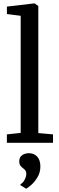

<svg xmlns="http://www.w3.org/2000/svg" viewBox="-20 -839 349 1128"><path d="M101.5 -58.1V-746.2L20.6 -756.5V-800.3L181.6 -819.1H183.1L205.1 -803.8V-57.2L291.4 -49.6V0H20.4V-49.6ZM217.2 139.7Q217 174.3 200.4 202Q183.7 229.7 163.9 247.2Q144.1 264.7 134.4 269.3H133.1L100.8 249.6L100.2 243.1Q114.5 236.4 124.5 217.2Q134.5 197.9 134.5 183.7Q134.5 168.4 127.7 160.7Q121 152.9 113.6 147.9Q106 142.4 99.6 133.7Q93.2 125.1 93.2 108.7Q93.2 89.5 103.1 79.1Q112.9 68.8 125.8 64.9Q138.7 61 147 61H149.4Q180.1 61 198.7 81.3Q217.3 101.7 217.2 139.7Z"/></svg>

Font: Merriweather Light
Style: Regular
Weight: 300
Designer: Eben Sorkin
Foundry: Eben Sorkin
Version: Version 2.100